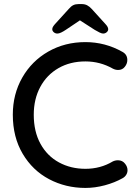

<svg xmlns="http://www.w3.org/2000/svg" viewBox="-20 -914 678 944"><path d="M606 -619Q606 -601 594 -586Q582 -570 561 -570Q547 -570 534 -577Q472 -612 400 -612Q325 -612 267.5 -579Q210 -546 178 -486.5Q146 -427 146 -350Q146 -267 179 -207Q212 -147 270 -115.5Q328 -84 400 -84Q474 -84 534 -120Q546 -126 560 -126Q582 -126 595 -109Q607 -94 607 -77Q607 -65 600.5 -54.5Q594 -44 583 -38Q544 -16 495.5 -3Q447 10 400 10Q303 10 221.5 -33Q140 -76 91.5 -158Q43 -240 43 -350Q43 -451 89.5 -532.5Q136 -614 217.5 -660.5Q299 -707 400 -707Q497 -707 582 -659Q606 -646 606 -619ZM512 -770Q512 -762 504.5 -755.5Q497 -749 487 -749Q480 -749 469 -754.5Q458 -760 446 -767L373 -814L303 -767Q291 -759 280.5 -754Q270 -749 262 -749Q252 -749 244.5 -755.5Q237 -762 237 -770Q237 -776 240 -781.5Q243 -787 249 -794L318 -870Q329 -883 340 -888.5Q351 -894 367 -894H381Q397 -894 408.5 -888Q420 -882 431 -870L500 -794Q512 -781 512 -770Z"/></svg>

Font: Quicksand Medium
Style: Regular
Weight: 500
Designer: Andrew Paglinawan
Foundry: Andrew Paglinawan
Version: Version 3.000